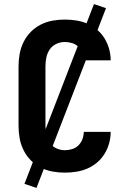

<svg xmlns="http://www.w3.org/2000/svg" viewBox="-20 -839 640 942"><path d="M298 8Q267 8 237 2.5Q207 -3 179.5 -17Q152 -31 130.5 -53Q109 -75 95.5 -102.5Q82 -130 76.5 -160Q71 -190 71 -221V-514Q71 -545 76.5 -575Q82 -605 95.5 -632.5Q109 -660 130.5 -682Q152 -704 179.5 -718Q207 -732 237 -737.5Q267 -743 298 -743Q326 -743 354.5 -738.5Q383 -734 408.5 -723Q434 -712 456 -693.5Q478 -675 493 -650.5Q508 -626 515.5 -598.5Q523 -571 523 -543H391Q391 -561 384.5 -578.5Q378 -596 365 -609Q352 -622 334 -627.5Q316 -633 298 -633Q276 -633 256 -623.5Q236 -614 224 -596.5Q212 -579 207.5 -557.5Q203 -536 203 -514V-221Q203 -199 207.5 -177.5Q212 -156 224 -138.5Q236 -121 256 -111.5Q276 -102 298 -102Q316 -102 334 -107.5Q352 -113 365 -126Q378 -139 384.5 -156.5Q391 -174 391 -192H523Q523 -164 515.5 -136.5Q508 -109 493 -84.5Q478 -60 456 -41.5Q434 -23 408.5 -12Q383 -1 354.5 3.5Q326 8 298 8ZM159 83 100 63 441 -819 500 -799Z"/></svg>

Font: Iosevka Aile Extrabold
Style: Regular
Weight: 800
Designer: Belleve Invis
Foundry: Belleve Invis
Version: Version 27.3.5; ttfautohint (v1.8.4)